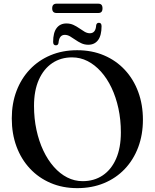

<svg xmlns="http://www.w3.org/2000/svg" viewBox="-20 -982 822 1019"><path d="M389.5 -715.5Q468 -715.5 532 -688.2Q596 -661 642.2 -611.5Q688.5 -562 713.5 -494.5Q738.5 -427 738.5 -346.5Q738.5 -267 713.5 -200.5Q688.5 -134 642.2 -85.2Q596 -36.5 532 -10Q468 16.5 390 16.5Q312.5 16.5 248.8 -10.8Q185 -38 138.8 -87.5Q92.5 -137 67.5 -204.5Q42.5 -272 42.5 -353.5Q42.5 -433 67.5 -499Q92.5 -565 138.5 -613.5Q184.5 -662 248.2 -688.8Q312 -715.5 389.5 -715.5ZM621.5 -279.5Q621.5 -346.5 608.5 -406.5Q595.5 -466.5 572 -516Q548.5 -565.5 516 -601.8Q483.5 -638 444.8 -657.8Q406 -677.5 362.5 -677.5Q302.5 -677.5 257 -646.8Q211.5 -616 186 -558.5Q160.5 -501 160.5 -420Q160.5 -353 173.5 -292.8Q186.5 -232.5 210 -182.8Q233.5 -133 265.8 -96.5Q298 -60 336.8 -40.2Q375.5 -20.5 418.5 -20.5Q479.5 -20.5 525.2 -51.2Q571 -82 596.2 -139.8Q621.5 -197.5 621.5 -279.5ZM448.5 -744.5Q428.5 -744.5 411.5 -752.5Q394.5 -760.5 380 -770.8Q365.5 -781 351.8 -789Q338 -797 324 -797Q294 -797 290.5 -754Q288.5 -741.5 276.5 -741.5Q262 -741.5 262 -759.5Q262 -808.5 280.5 -833Q299 -857.5 332.5 -857.5Q353 -857.5 369.8 -849.8Q386.5 -842 401 -831.8Q415.5 -821.5 429.2 -813.5Q443 -805.5 457 -805.5Q488 -805.5 490.5 -848.5Q493 -861 505 -861Q519 -861 519 -843Q519 -794 500.5 -769.2Q482 -744.5 448.5 -744.5ZM257 -937.5Q257 -950.5 263 -956.5Q269 -962.5 280 -962.5H501.5Q513 -962.5 518.5 -956.5Q524 -950.5 524 -937.5Q524 -925 518.5 -919Q513 -913 501.5 -913H280Q269 -913 263 -919Q257 -925 257 -937.5Z"/></svg>

Font: Fraunces 48pt
Style: Regular
Weight: 400
Version: Version 1.000;[b76b70a41]